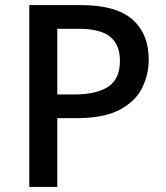

<svg xmlns="http://www.w3.org/2000/svg" viewBox="-20 -734 653 754"><path d="M297 -714Q436 -714 500 -657.5Q564 -601 564 -500Q564 -440 537.5 -387.5Q511 -335 449 -302.5Q387 -270 281 -270H205V0H95V-714ZM289 -621H205V-363H270Q359 -363 405 -393.5Q451 -424 451 -495Q451 -559 412 -590Q373 -621 289 -621Z"/></svg>

Font: Noto Sans Kawi Medium
Style: Regular
Weight: 500
Designer: Fadhl Haqq
Version: Version 1.000